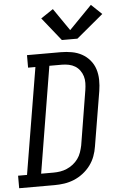

<svg xmlns="http://www.w3.org/2000/svg" viewBox="-89 -1027 673 1070"><g transform="rotate(-5 247.0 -491.5)"><path d="M-26 0V-70H24L123 -665H82V-735H271Q302 -735 332.5 -729.5Q363 -724 388.5 -710Q414 -696 433 -673.5Q452 -651 461 -623Q470 -595 470.5 -563.5Q471 -532 466 -501L415 -195Q411 -168 401 -141Q391 -114 373.5 -90.5Q356 -67 332 -48.5Q308 -30 281 -19Q254 -8 226.5 -4Q199 0 172 0ZM172 -70Q191 -70 210 -73Q229 -76 247.5 -84Q266 -92 282 -104.5Q298 -117 310 -133.5Q322 -150 328.5 -169Q335 -188 339 -207L389 -513Q392 -532 392.5 -552Q393 -572 387.5 -590Q382 -608 371 -623Q360 -638 344.5 -647.5Q329 -657 310 -661Q291 -665 271 -665H201L103 -70ZM283 -802 179 -932 248 -978 334 -853 461 -983 520 -927 370 -802Z"/></g></svg>

Font: Iosevka Slab
Style: Italic
Weight: 400
Italic angle: -9°
Monospace: yes
Designer: Belleve Invis
Foundry: Belleve Invis
Version: Version 11.1.0; ttfautohint (v1.8.3)